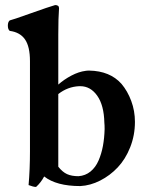

<svg xmlns="http://www.w3.org/2000/svg" viewBox="-20 -718 583 751"><path d="M208 -350.1V-65.9Q224.6 -44.9 242.4 -36.9Q260.3 -28.8 287.1 -28.8Q314 -30.8 334 -47.1Q354 -63.5 365.5 -90.1Q377 -116.7 382.6 -147.2Q388.2 -177.7 389.2 -212.9Q389.2 -230 388.2 -237.8Q386.7 -306.2 360.4 -343.5Q334 -380.9 293.9 -380.9H290Q244.6 -378.9 208 -350.1ZM97.2 -126V-479Q97.2 -535.6 77.9 -563.7Q58.6 -591.8 18.1 -597.2Q10.7 -603 10.7 -617.7Q10.7 -632.3 18.1 -638.2Q26.4 -639.6 99.9 -665.8Q173.3 -691.9 195.8 -698.2Q210.9 -698.2 210.9 -686Q208 -647.9 208 -583V-387.2Q230.5 -407.2 259.3 -422.4Q288.1 -437.5 314.9 -440.9Q319.8 -441.9 329.1 -441.9Q410.2 -440.4 455.1 -390.1Q479 -361.8 493.4 -323Q507.8 -284.2 507.8 -241.2Q507.8 -189 489.3 -142.1Q470.7 -95.2 440.4 -63.2Q410.2 -31.2 371.8 -11.7Q333.5 7.8 293.9 9.8Q200.7 9.8 152.8 -27.8Q140.1 -3.9 121.1 13.2Q110.4 13.2 91.8 5.9Q97.2 -54.7 97.2 -126Z"/></svg>

Font: Common Serif SemiBold
Style: Regular
Weight: 600
Designer: Philipp H. Poll, Khaled Hosny
Foundry: Stefan Peev, Context Ltd.
Version: Version 1.026